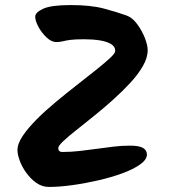

<svg xmlns="http://www.w3.org/2000/svg" viewBox="-20 -751 686 758"><path d="M563 -553Q563 -523 544 -490Q525 -457 493.5 -423Q462 -389 424.5 -355.5Q387 -322 349 -291.5Q311 -261 279.5 -236Q248 -211 229 -193Q210 -175 210 -166Q210 -159 214 -155Q218 -151 225 -151Q261 -151 295 -155Q329 -159 362 -163.5Q395 -168 427.5 -172Q460 -176 493 -176Q529 -176 544.5 -167Q560 -158 560 -141Q560 -121 533.5 -102Q507 -83 463.5 -67Q420 -51 368 -39Q316 -27 265 -20Q214 -13 173 -13Q146 -13 123.5 -29Q101 -45 84 -68.5Q67 -92 58 -116.5Q49 -141 49 -158Q49 -184 70 -215Q91 -246 125.5 -280.5Q160 -315 201 -349Q242 -383 283 -415Q324 -447 358.5 -474.5Q393 -502 414 -521.5Q435 -541 435 -550Q435 -567 418.5 -577Q402 -587 374.5 -591.5Q347 -596 312 -596Q276 -596 257.5 -593.5Q239 -591 228 -588Q217 -585 202 -585Q183 -585 163.5 -603.5Q144 -622 131.5 -645.5Q119 -669 119 -685Q119 -702 150.5 -716.5Q182 -731 259 -731Q338 -731 389 -717.5Q440 -704 479 -690Q502 -682 521 -656.5Q540 -631 551.5 -602Q563 -573 563 -553Z"/></svg>

Font: Kalam Variable Light
Style: Regular
Weight: 300
Designer: Lipi Raval, Jonny Pinhorn
Foundry: Indian Type Foundry
Version: Version 3.000